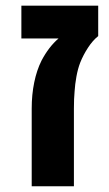

<svg xmlns="http://www.w3.org/2000/svg" viewBox="-20 -651 382 671"><path d="M125 -439Q150.4 -487.3 184.6 -516.6H54.7V-631.3H323.2V-524.9Q303.7 -509.3 287.4 -484.1Q271 -459 260.3 -432.1Q252 -410.6 247.1 -383.5Q242.2 -356.4 240.7 -332Q238.3 -306.2 238.3 -271.5V0H90.8V-271.5Q90.8 -320.3 99.6 -363Q108.4 -405.8 125 -439Z"/></svg>

Font: Viking Open Sans
Style: Bold
Weight: 700
Foundry: Ascender Corporation
Version: Version 2.001